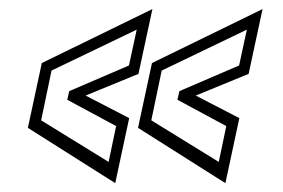

<svg xmlns="http://www.w3.org/2000/svg" viewBox="-20 -522 640 434"><path d="M489.5 -108 292 -233 323.5 -379.5 573.5 -501.5 542 -355 422.5 -306 521 -255ZM474.5 -156 491.5 -237 381 -296.5 385.5 -316 520.5 -374 538 -455 345.5 -362.5 322 -250ZM240.5 -108 43 -233 74.5 -379.5 324.5 -501.5 293 -355 173.5 -306 272 -255ZM225.5 -156 242.5 -237 132 -296.5 136.5 -316 271.5 -374 289 -455 96.5 -362.5 73 -250Z"/></svg>

Font: Tourney Expanded Light
Style: Italic
Weight: 300
Width: 7
Italic angle: -12°
Designer: Tyler Finck
Foundry: Etcetera Type Co
Version: Version 1.010; ttfautohint (v1.8.3)